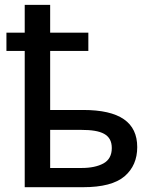

<svg xmlns="http://www.w3.org/2000/svg" viewBox="-20 -780 640 800"><path d="M83 -759.8V-644H6.8V-567.9H83V0H326.2C405.8 0 463.4 -15.1 499 -45.4C534.2 -75.7 551.8 -116.2 551.8 -167C551.8 -270 479 -321.8 326.2 -321.8H189V-567.9H348.1V-644H189V-759.8ZM318.8 -238.8C402.8 -238.8 445.8 -220.2 445.8 -163.1C445.8 -133.3 434.1 -111.8 411.1 -99.1C387.7 -86.4 357.4 -80.1 320.8 -80.1H189V-238.8Z"/></svg>

Font: Noto Reveo Sans
Style: Regular
Weight: 500
Designer: Monotype Design Team
Foundry: Monotype Imaging Inc.
Version: Version 2.007